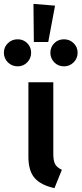

<svg xmlns="http://www.w3.org/2000/svg" viewBox="-77 -952 419 987"><path d="M197 -162Q197 -125 206.5 -108Q216 -91 241 -79L203 15Q133 0 101 -37Q69 -74 69 -146V-529H197ZM206 -923 171 -736H97L95 -932ZM83 -681Q83 -652 63 -631.5Q43 -611 14 -611Q-16 -611 -36.5 -631.5Q-57 -652 -57 -681Q-57 -710 -36.5 -730Q-16 -750 14 -750Q43 -750 63 -730Q83 -710 83 -681ZM322 -681Q322 -652 301.5 -631.5Q281 -611 252 -611Q222 -611 202 -631.5Q182 -652 182 -681Q182 -710 202 -730Q222 -750 252 -750Q281 -750 301.5 -730Q322 -710 322 -681Z"/></svg>

Font: Fira Sans Medium
Style: Regular
Weight: 500
Designer: bBox Type GmbH & Carrois Corporate GbR & Edenspiekermann AG
Foundry: bBox Type GmbH & Carrois Corporate GbR & Edenspiekermann AG
Version: Version 4.301